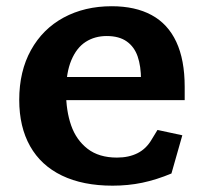

<svg xmlns="http://www.w3.org/2000/svg" viewBox="-20 -575 660 607"><path d="M40.8 -259.2Q40.8 -349.7 77.9 -416.6Q115 -483.6 181.3 -519.5Q247.7 -555.3 333.1 -555.3Q407.7 -555.3 459.2 -527.4Q510.8 -499.5 537.3 -442.8Q563.9 -386 563.9 -300.3V-258.5H177.1V-331.6H443.5L425.8 -304.7V-322.4Q425.8 -365.9 415.2 -396.5Q404.6 -427.2 380.5 -444.1Q356.5 -461.1 317.3 -461.1Q279.8 -461.1 251 -442.7Q222.2 -424.3 205.5 -384.6Q188.8 -344.9 188.8 -284.2Q188.8 -224.8 204.9 -178.6Q221 -132.4 256.9 -104.6Q292.8 -76.8 349.8 -76.8Q387.2 -76.8 415 -90.8Q442.9 -104.8 460.4 -135.5L477.9 -164.2L556.4 -147.3L522 -26.5Q474.6 -6.7 429.8 2.7Q385.1 12 335.9 12Q242.2 12 175.9 -19.9Q109.6 -51.8 75.2 -112.8Q40.8 -173.8 40.8 -259.2Z"/></svg>

Font: Monaspace Xenon Var
Style: Regular
Weight: 400
Designer: Riley Cran and the Lettermatic Team
Version: Version 1.000 (Monaspace Xenon Var)